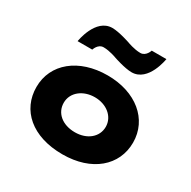

<svg xmlns="http://www.w3.org/2000/svg" viewBox="-175 -958 1141 1145"><g transform="rotate(30 395.5 -386.0)"><path d="M384 -642C384 -642 462.7 -615 509.8 -615C625.1 -615 651.1 -787 651.1 -787H550.1C550.1 -787 536.5 -741 497.7 -741C454.2 -741 405.8 -760 405.8 -760C405.8 -760 327.1 -787 279.9 -787C164.9 -787 138.9 -615 138.9 -615H239.9C239.9 -615 253.3 -661 292 -661C335.6 -661 384 -642 384 -642ZM62.9 -256C62.9 -416 198.9 -528 397.3 -528C592.1 -528 728.1 -416 728.1 -256C728.1 -98 599.1 15 397.3 15C186.9 15 62.9 -98 62.9 -256ZM250.9 -256C250.9 -186 309 -136 396.1 -136C479.6 -136 540.1 -186 540.1 -256C540.1 -327 476 -377 396.1 -377C315 -377 250.9 -327 250.9 -256Z"/></g></svg>

Font: Hussar
Style: BdSuprExt
Weight: 700
Foundry: Cannot Into Space Fonts
Version: Version 2.00